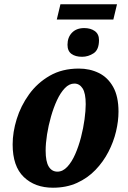

<svg xmlns="http://www.w3.org/2000/svg" viewBox="-20 -866 598 896"><path d="M245 -775 262 -846H526L509 -775ZM363 -601Q332 -601 313.5 -614.5Q295 -628 295 -657Q295 -692 316 -713.5Q337 -735 373 -735Q403 -735 422.5 -721Q442 -707 442 -679Q442 -634 417 -617.5Q392 -601 363 -601ZM227 10Q143 10 91 -40Q39 -90 39 -192Q39 -249 58 -310.5Q77 -372 115.5 -425.5Q154 -479 212 -512.5Q270 -546 348 -546Q399 -546 441 -525.5Q483 -505 508 -460.5Q533 -416 533 -345Q533 -301 521.5 -252.5Q510 -204 486 -157.5Q462 -111 425.5 -73Q389 -35 339.5 -12.5Q290 10 227 10ZM248 -65Q273 -65 294 -87.5Q315 -110 331 -146.5Q347 -183 358 -225.5Q369 -268 374.5 -309Q380 -350 380 -380Q380 -431 365.5 -453.5Q351 -476 327 -476Q303 -476 282.5 -454.5Q262 -433 246 -398.5Q230 -364 218 -322Q206 -280 199.5 -238.5Q193 -197 193 -163Q193 -112 207.5 -88.5Q222 -65 248 -65Z"/></svg>

Font: Noto Serif Condensed ExtraBold
Style: Italic
Weight: 800
Width: 3
Italic angle: -12°
Designer: Monotype Design Team
Foundry: Monotype Imaging Inc.
Version: Version 2.014; ttfautohint (v1.8.4.7-5d5b)